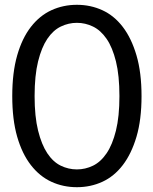

<svg xmlns="http://www.w3.org/2000/svg" viewBox="-20 -765 636 799"><path d="M569 -365Q569 -267 548 -196Q527 -125 491 -78Q455 -31 406 -8.5Q357 14 300 14Q243 14 194 -8.5Q145 -31 108.5 -78Q72 -125 51.5 -196Q31 -267 31 -365Q31 -463 51.5 -534.5Q72 -606 108.5 -653Q145 -700 194 -722.5Q243 -745 300 -745Q357 -745 406 -722.5Q455 -700 491 -653Q527 -606 548 -534.5Q569 -463 569 -365ZM477 -365Q477 -451 462.5 -509.5Q448 -568 423.5 -603.5Q399 -639 367 -654.5Q335 -670 300 -670Q265 -670 233 -654.5Q201 -639 177 -603.5Q153 -568 138.5 -509.5Q124 -451 124 -365Q124 -280 138.5 -221.5Q153 -163 177 -127Q201 -91 233 -75.5Q265 -60 300 -60Q335 -60 367 -75.5Q399 -91 423.5 -127Q448 -163 462.5 -221.5Q477 -280 477 -365Z"/></svg>

Font: SpoqaHanSans-Regular
Style: Regular
Weight: 400
Designer: [Spoqa Han Sans] Dong-huui Kim \uAE40 \uB3D9 \uD718  Younghwa Kang \uAC15 \uC601 \uD654  [Noto Sans] Ryoko NISHIZUKA \u8
Foundry: Spoqa (http://www.spoqa-han-sans.com)
Version: Version 2.000